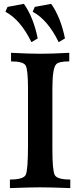

<svg xmlns="http://www.w3.org/2000/svg" viewBox="-20 -964 420 984"><path d="M340.3 0Q236.3 -3.9 185.5 -3.9Q136.7 -3.9 30.8 0V-43.9Q100.1 -43.9 111.8 -67.9Q123.5 -91.8 123.5 -220.7V-508.8Q123.5 -606 111.8 -627.7Q100.1 -649.4 36.6 -649.4V-693.4Q130.4 -688.5 188.5 -688.5Q245.6 -688.5 335 -693.4V-649.4Q281.2 -649.4 267.6 -634.3Q248.5 -613.8 248.5 -509.3V-199.2Q248.5 -89.8 260.7 -66.9Q272.9 -43.9 340.3 -43.9ZM141.1 -748Q85 -862.8 7.8 -903.8L18.6 -928.7L102.5 -944.3Q150.9 -876.5 173.3 -767.1ZM280.8 -748Q224.6 -862.8 147.5 -903.8L158.2 -928.7L242.2 -944.3Q290.5 -876.5 313 -767.1Z"/></svg>

Font: Kelvinch
Style: Bold
Weight: 700
Designer: Paul James Miller
Foundry: High-Logic / Made with FontCreator
Version: Version 3.501;March 28, 2021;FontCreator 13.0.0.2683 64-bit